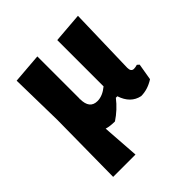

<svg xmlns="http://www.w3.org/2000/svg" viewBox="-180 -595 906 906"><g transform="rotate(-45 273.0 -142.5)"><path d="M60 185 64 -191 59 -458 209 -470V-190L208 -184L209 -185Q209 -120 261 -120Q295 -120 330 -149V-458L480 -470L471 -132Q471 -106 490 -106Q500 -106 513 -110L523 -101L509 -18Q467 9 423 9Q365 -3 343 -70H333Q298 -25 251 6Q218 6 196 -1L209 185Z"/></g></svg>

Font: Alegreya Sans ExtraBold
Style: Regular
Weight: 800
Designer: Juan Pablo del Peral
Foundry: Huerta Tipografica
Version: Version 2.007